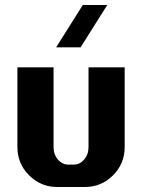

<svg xmlns="http://www.w3.org/2000/svg" viewBox="-20 -750 570 770"><path d="M480 -160.2Q480 -93.8 433.3 -46.9Q386.7 0 319.8 0H210Q143.6 0 96.7 -46.9Q49.8 -93.8 49.8 -160.2V-480H194.8V-160.2Q194.8 -130.4 212.4 -110.1Q230 -89.8 254.9 -89.8H274.9Q299.8 -89.8 317.4 -110.1Q335 -130.4 335 -160.2V-480H480ZM410.2 -730 303.2 -560.1H205.1L312 -730Z"/></svg>

Font: Laconic
Style: Bold
Weight: 700
Designer: Robby Woodard
Version: Version 1.000